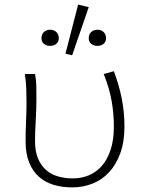

<svg xmlns="http://www.w3.org/2000/svg" viewBox="-20 -801 640 833"><path d="M294 12Q250 12 213 1Q176 -10 149 -34Q122 -58 106.5 -96Q91 -134 91 -188Q91 -231 93 -273.5Q95 -316 95 -358Q95 -387 94 -415Q93 -443 88 -480H132Q137 -454 137.5 -428.5Q138 -403 138 -372Q138 -329 135 -278Q132 -227 132 -188Q132 -143 145.5 -112Q159 -81 181.5 -62Q204 -43 234 -35Q264 -27 296 -27Q333 -27 365.5 -40.5Q398 -54 422 -81.5Q446 -109 460 -151.5Q474 -194 474 -252Q474 -307 464.5 -362Q455 -417 430 -480L474 -492Q497 -431 508.5 -372Q520 -313 520 -252Q520 -186 502 -136.5Q484 -87 453.5 -54Q423 -21 381.5 -4.5Q340 12 294 12ZM197 -602Q181 -602 170.5 -611Q160 -620 160 -635Q160 -652 170.5 -662Q181 -672 197 -672Q214 -672 224.5 -662Q235 -652 235 -635Q235 -620 224.5 -611Q214 -602 197 -602ZM264 -568 319 -781 365 -770 293 -561ZM403 -602Q386 -602 375.5 -611Q365 -620 365 -635Q365 -652 375.5 -662Q386 -672 403 -672Q419 -672 429.5 -662Q440 -652 440 -635Q440 -620 429.5 -611Q419 -602 403 -602Z"/></svg>

Font: Source Code Pro Light
Style: Regular
Weight: 300
Monospace: yes
Designer: Paul D. Hunt, Teo Tuominen
Foundry: Adobe Systems Incorporated
Version: Version 2.030;PS 1.000;hotconv 16.6.51;makeotf.lib2.5.65220